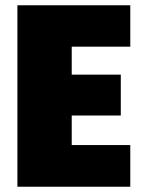

<svg xmlns="http://www.w3.org/2000/svg" viewBox="-20 -708 555 728"><path d="M46 0V-688H474V-531H252V-425H438V-270H252V-158H474V0Z"/></svg>

Font: Saira SemiCondensed Black
Style: Regular
Weight: 900
Width: 4
Designer: Hector Gatti with collaboration of the Omnibus-Type team
Foundry: Omnibus-Type
Version: Version 1.101